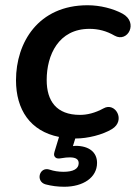

<svg xmlns="http://www.w3.org/2000/svg" viewBox="-20 -518 518 732"><path d="M269 10C314 10 371 -4 407 -26C461 -59 419 -130 375 -105C342 -87 312 -80 285 -80C195 -80 158 -133 158 -213C158 -308 203 -408 321 -408C355 -408 386 -400 417 -382C467 -354 509 -432 447 -466C412 -485 362 -498 314 -498C126 -498 41 -356 41 -212C41 -100 95 -18 205 4L188 60C185 71 185 76 191 82C196 87 204 87 215 85C226 83 237 82 246 82C270 82 280 90 280 104C280 126 259 137 222 137C203 137 185 134 170 129C130 115 114 174 154 185C177 191 200 194 225 194C297 194 350 159 350 103C350 62 319 38 268 38L258 39L267 10Z"/></svg>

Font: SN Pro Semibold
Style: Italic
Weight: 600
Italic angle: -9°
Designer: Tobias Whetton
Foundry: Supernotes
Version: Version 1.001;Glyphs 3.2 (3249)